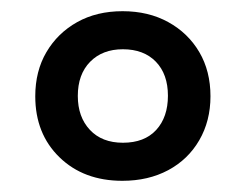

<svg xmlns="http://www.w3.org/2000/svg" viewBox="-20 -746 440 343"><path d="M198.6 -423Q129.5 -423 86.3 -465Q43 -507 43 -574Q43 -619 63 -653Q83 -687 117.9 -706.5Q152.8 -726 199 -726Q245.2 -726 280.6 -706.5Q316 -687 336 -653Q356 -619 356 -574Q356 -530 336 -495.5Q316 -461 280.5 -442Q244.9 -423 198.6 -423ZM199.6 -491Q238 -491 259 -513.8Q280 -536.7 280 -575Q280 -613.4 258.5 -635.7Q236.9 -658 199.5 -658Q163 -658 141 -635.6Q119 -613.2 119 -574.6Q119 -537 140.6 -514Q162.1 -491 199.6 -491Z"/></svg>

Font: Noto Serif Tamil
Style: Italic
Weight: 400
Italic angle: -12°
Designer: Indian Type Foundry, Tom Grace, and the Monotype Design Team
Foundry: Monotype Imaging Inc.
Version: Version 2.003